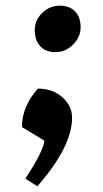

<svg xmlns="http://www.w3.org/2000/svg" viewBox="-20 -462 360 674"><path d="M121 -300C133.7 -286 151.7 -279 175 -279C198.3 -279 218.8 -287.8 236.5 -305.5C254.2 -323.2 263 -343.5 263 -366.5C263 -389.5 256.7 -407.8 244 -421.5C231.3 -435.2 213.2 -442 189.5 -442C165.8 -442 145.3 -433.5 128 -416.5C110.7 -399.5 102 -379.3 102 -356C102 -332.7 108.3 -314 121 -300ZM57 -16 136 32C132.7 58 110.3 102.3 69 165L111 192C192.3 99.3 233 19 233 -49C233 -76.3 221.7 -100.2 199 -120.5C176.3 -140.8 147.7 -151 113 -151C75.7 -109 57 -64 57 -16Z"/></svg>

Font: Oleo Script
Style: Regular
Weight: 400
Designer: Soytutype
Foundry: Soytutype
Version: Version 1.002